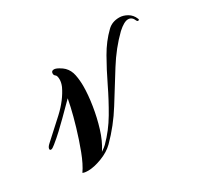

<svg xmlns="http://www.w3.org/2000/svg" viewBox="-107 -440 573 547"><g transform="rotate(-30 180.0 -167.0)"><path d="M42 0Q31 0 25 -3Q39 -23 51.5 -56Q64 -89 74 -123Q84 -157 89.5 -181.5Q95 -206 95 -208L53 -166Q40 -153 25 -139Q10 -125 -5 -113Q-9 -110 -12.5 -107.5Q-16 -105 -19 -105Q-23 -105 -23 -109Q-23 -115 -14 -123Q14 -148 47.5 -179Q81 -210 97 -244Q102 -256 102 -266Q102 -279 97 -282Q93 -285 93 -290Q93 -299 102 -299Q108 -299 117.5 -293.5Q127 -288 132 -283Q144 -271 147.5 -253Q151 -235 151 -216Q151 -188 145.5 -153Q140 -118 130 -85.5Q120 -53 105 -30L103 -27Q109 -31 113.5 -34.5Q118 -38 120 -40Q150 -70 172 -107.5Q194 -145 213 -184.5Q232 -224 252 -259Q272 -294 298 -319Q313 -334 337 -334Q350 -334 363 -326.5Q376 -319 382 -304Q384 -300 380.5 -299Q377 -298 375 -302Q369 -317 356 -317Q343 -317 322 -298Q286 -263 257 -216.5Q228 -170 198.5 -122.5Q169 -75 130 -36Q114 -20 88 -10Q62 0 42 0Z"/></g></svg>

Font: Arizonia
Style: Regular
Weight: 400
Designer: Robert E. Leuschke
Foundry: Robert E. Leuschke
Version: Version 1.010; ttfautohint (v1.8.4.7-5d5b)